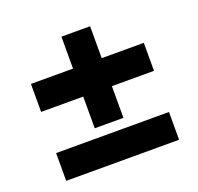

<svg xmlns="http://www.w3.org/2000/svg" viewBox="-103 -668 806 780"><g transform="rotate(-20 300.0 -278.5)"><path d="M238 -161V-298H56V-419H238V-557H362V-419H544V-298H362V-161ZM56 0V-120H544V0Z"/></g></svg>

Font: Nunito Sans 6pt Black
Style: Regular
Weight: 900
Version: Version 3.101;gftools[0.9.27]